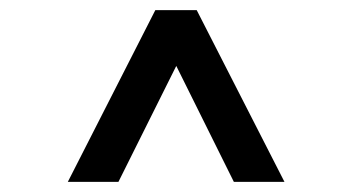

<svg xmlns="http://www.w3.org/2000/svg" viewBox="-20 -718 690 376"><path d="M112.8 -361.8 284.2 -698.2H365.2L537.1 -361.8H438L325.2 -588.9L211.9 -361.8Z"/></svg>

Font: Azeret Mono
Style: Regular
Weight: 400
Designer: Martin Vácha
Foundry: Displaay
Version: Version 1.002